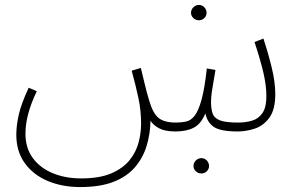

<svg xmlns="http://www.w3.org/2000/svg" viewBox="-20 -527 1213 777"><path d="M304 230Q232 230 173.5 205.5Q115 181 80.5 133.5Q46 86 46 18Q46 -19 56 -63Q66 -107 96 -172L129 -158Q83 -63 83 14Q83 73 113.5 113.5Q144 154 195 174.5Q246 195 308 195Q383 195 430.5 174.5Q478 154 504.5 121Q531 88 541 49Q551 10 551 -26Q551 -80 540 -131Q529 -182 513 -241L550 -252Q559 -214 564.5 -192Q570 -170 574 -154Q578 -138 584 -119Q599 -68 622 -49.5Q645 -31 692 -31Q714 -31 733 -35Q752 -39 767.5 -58.5Q783 -78 795.5 -123Q808 -168 817 -250L852 -244Q848 -217 841 -178.5Q834 -140 834 -114Q834 -86 840.5 -67.5Q847 -49 870 -40Q893 -31 943 -31Q975 -31 1001 -39Q1027 -47 1042.5 -70Q1058 -93 1058 -138Q1058 -180 1046.5 -230.5Q1035 -281 1010 -357L1046 -371Q1066 -310 1080 -252Q1094 -194 1094 -146Q1094 -83 1070 -50.5Q1046 -18 1011 -6.5Q976 5 942 5Q873 5 846 -13Q819 -31 811 -68Q794 -26 764.5 -10.5Q735 5 690 5Q649 5 625.5 -7Q602 -19 589 -38Q588 16 573 64.5Q558 113 525.5 150.5Q493 188 439 209Q385 230 304 230ZM785 -445Q772 -445 762.5 -454Q753 -463 753 -475Q753 -488 762.5 -497.5Q772 -507 785 -507Q798 -507 807 -497.5Q816 -488 816 -475Q816 -463 807 -454Q798 -445 785 -445ZM795 175Q782 175 772.5 166Q763 157 763 145Q763 132 772.5 122.5Q782 113 795 113Q808 113 817 122.5Q826 132 826 145Q826 157 817 166Q808 175 795 175Z"/></svg>

Font: Noto Sans Arabic UI XLt
Style: Regular
Weight: 200
Designer: Monotype Design Team, Nadine Chahine and Nizar Qandah
Foundry: Monotype Imaging Inc.
Version: Version 2.010; ttfautohint (v1.8.4.7-5d5b)